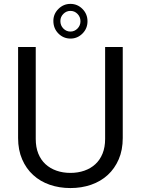

<svg xmlns="http://www.w3.org/2000/svg" viewBox="-20 -958 726 989"><path d="M612.3 -247.1Q612.3 -185.5 591.6 -137.5Q570.8 -89.4 534.7 -56.4Q498.5 -23.4 449.2 -6.3Q399.9 10.7 342.8 10.7Q285.6 10.7 236.3 -6.3Q187 -23.4 150.9 -56.4Q114.7 -89.4 94 -137.5Q73.2 -185.5 73.2 -247.1V-715.8H164.1V-242.2Q164.1 -199.7 177.2 -167Q190.4 -134.3 214.4 -112.3Q238.3 -90.3 271 -78.9Q303.7 -67.4 342.8 -67.4Q381.8 -67.4 414.6 -78.9Q447.3 -90.3 471.2 -112.3Q495.1 -134.3 508.3 -167Q521.5 -199.7 521.5 -242.2V-715.8H612.3ZM254.9 -850.6Q254.9 -886.2 281 -912.1Q307.1 -938 342.8 -938Q378.9 -938 404.8 -911.9Q430.7 -885.7 430.7 -848.6Q430.7 -811 404.8 -785.2Q378.9 -759.3 343.3 -759.3Q306.6 -759.3 280.8 -785.4Q254.9 -811.5 254.9 -850.6ZM291 -849.6Q291 -826.7 306.4 -811Q321.8 -795.4 342.8 -795.4Q363.8 -795.4 379.2 -811Q394.5 -826.7 394.5 -848.6Q394.5 -870.6 379.4 -886.2Q364.3 -901.9 342.8 -901.9Q321.8 -901.9 306.4 -886.5Q291 -871.1 291 -849.6Z"/></svg>

Font: Arian AMU
Style: Regular
Weight: 400
Designer: Ruben Hakobyan (Tarumian)
Foundry: Ruben Hakobyan (Tarumian)
Version: Version 4.003